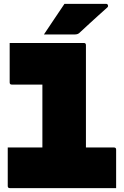

<svg xmlns="http://www.w3.org/2000/svg" viewBox="-20 -972 640 992"><path d="M20 -210H199V-535H41Q30 -535 30 -546V-750H413Q424 -750 424 -739V-210H569Q580 -210 580 -199V0H31Q20 0 20 -11ZM313 -952H529Q535 -952 537.5 -945.5Q540 -939 535 -934Q508 -910 486 -890Q464 -870 441.5 -849.5Q419 -829 389 -801Q381 -794 366 -794H207Q234 -834 259.5 -872.5Q285 -911 313 -952Z"/></svg>

Font: Recursive Mn Lnr St XBk
Style: Regular
Weight: 1000
Monospace: yes
Version: Version 1.079;hotconv 1.0.112;makeotfexe 2.5.65598; ttfautoh